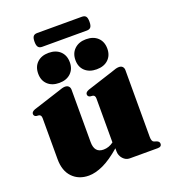

<svg xmlns="http://www.w3.org/2000/svg" viewBox="-146 -908 914 1027"><g transform="rotate(-20 311.5 -394.0)"><path d="M55.5 -128.5V-361.5Q55.5 -379.5 42.5 -382.5L27.5 -384Q14 -387.5 14 -400.5Q14 -412.5 33 -420L180.5 -467.5Q211.5 -479 224.5 -479Q238.5 -479 245.8 -471.2Q253 -463.5 253 -451.5V-153.5Q253 -92 305 -92Q335.5 -92 362 -112V-361.5Q362 -379.5 349 -382.5L334 -384Q320.5 -387.5 320.5 -400.5Q320.5 -412.5 339.5 -420L487 -467.5Q503.5 -473.5 513 -476.2Q522.5 -479 532 -479Q545.5 -479 552.5 -471.2Q559.5 -463.5 559.5 -451.5V-71Q559.5 -45 572.5 -40.5L587 -36Q601.5 -30 601.5 -18Q601.5 0 579 0H419.5Q398 0 382 -17.8Q366 -35.5 366 -60V-77Q310.5 -29 265.8 -8.5Q221 12 184 12Q126.5 12 91 -24.8Q55.5 -61.5 55.5 -128.5ZM204.5 -508Q163.5 -508 139 -531Q114.5 -554 114.5 -593Q114.5 -632.5 139 -655.8Q163.5 -679 204.5 -679Q245.5 -679 270 -655.8Q294.5 -632.5 294.5 -593Q294.5 -554.5 270 -531.2Q245.5 -508 204.5 -508ZM417 -508Q376 -508 351.2 -531Q326.5 -554 326.5 -593Q326.5 -632 351.5 -655.5Q376.5 -679 417 -679Q459 -679 483.5 -655.8Q508 -632.5 508 -593Q508 -554.5 483.5 -531.2Q459 -508 417 -508ZM154.5 -760Q154.5 -782 161.5 -790.8Q168.5 -799.5 183.5 -799.5H438Q453.5 -799.5 460.5 -791.2Q467.5 -783 467.5 -760.5Q467.5 -739 460.5 -730Q453.5 -721 438 -721H183.5Q168.5 -721 161.5 -730Q154.5 -739 154.5 -760Z"/></g></svg>

Font: Fraunces 72pt S000 Black
Style: Regular
Weight: 900
Version: Version 1.000; ttfautohint (v1.8.3)